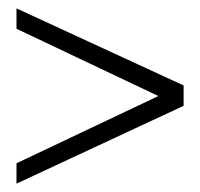

<svg xmlns="http://www.w3.org/2000/svg" viewBox="-20 -441 478 460"><path d="M419.9 -187.5 19.5 -1V-49.8L359.4 -210.9L19.5 -372.1V-420.9L419.9 -236.3Z"/></svg>

Font: Buda Light
Style: Regular
Weight: 300
Version: Version 1.003